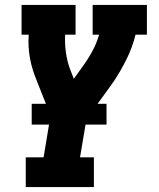

<svg xmlns="http://www.w3.org/2000/svg" viewBox="-20 -550 640 775"><path d="M84 205V85H156L184 -84L130 -220Q121 -242 113.5 -265Q106 -288 101.5 -312Q97 -336 95.5 -360.5Q94 -385 96 -410H67V-530H285V-410H243Q241 -372 246.5 -335Q252 -298 265 -265L278 -232L311 -278Q334 -309 352 -342Q370 -375 380 -410H354V-530H573V-410H527Q515 -360 491 -311.5Q467 -263 437 -218L436 -217Q434 -215 432.5 -212.5Q431 -210 429 -207L329 -69L303 85H359V205ZM108 -47V-131H410V-47Z"/></svg>

Font: Iosevka Curly Slab HvEx
Style: Italic
Weight: 900
Width: 7
Italic angle: -9°
Monospace: yes
Designer: Belleve Invis
Foundry: Belleve Invis
Version: Version 11.1.0; ttfautohint (v1.8.3)